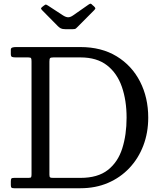

<svg xmlns="http://www.w3.org/2000/svg" viewBox="-20 -1000 862 1020"><path d="M37.5 -17C37.5 -10 38.6 -5.4 40.8 -3.2C42.9 -1.1 47.7 0 55 0H407.5C460.8 0 509.5 -9.4 553.5 -28.2C597.5 -47.1 635.5 -73.5 667.5 -107.5C699.5 -141.5 724.2 -181.2 741.5 -226.8C758.8 -272.2 767.5 -321.7 767.5 -375C767.5 -446 753 -509.8 724 -566.5C695 -623.2 653.6 -667.9 599.8 -700.8C545.9 -733.6 481.8 -750 407.5 -750H65C57.3 -750 50.8 -749.2 45.5 -747.5C40.2 -745.8 37.5 -741.8 37.5 -735.5V-713C37.5 -704.3 39.7 -699.2 44 -697.5C48.3 -695.8 55.7 -695 66 -695H130C138.7 -695 143.8 -693.5 145.2 -690.5C146.8 -687.5 147.5 -681.7 147.5 -673V-75C147.5 -67.3 146.8 -62.1 145.5 -59.2C144.2 -56.4 139.7 -55 132 -55H55C47.3 -55 42.5 -53.8 40.5 -51.5C38.5 -49.2 37.5 -44 37.5 -36ZM263 -55C254.7 -55 249.2 -55.8 246.5 -57.5C243.8 -59.2 242.5 -64 242.5 -72V-673C242.5 -682.7 243.8 -688.8 246.2 -691.2C248.8 -693.8 254.7 -695 264 -695H407.5C465.5 -695 512.5 -681 548.5 -653C584.5 -625 610.8 -586.8 627.5 -538.5C644.2 -490.2 652.5 -435.7 652.5 -375C652.5 -314.3 644.8 -259.8 629.5 -211.5C614.2 -163.2 588.7 -125 553 -97C517.3 -69 468.8 -55 407.5 -55ZM288 -860.5C292.7 -855.8 297.8 -852.1 303.2 -849.2C308.8 -846.4 316.7 -845 327 -845H367C375 -845 380.2 -846.1 382.8 -848.2C385.2 -850.4 388.3 -853.3 392 -857L480.5 -946C485.2 -950.7 487.1 -954.3 486.2 -957C485.4 -959.7 482.7 -963.2 478 -967.5L473 -971.5C468.7 -976.2 465.2 -979 462.8 -980C460.2 -981 456.3 -979.7 451 -976L368 -918C358.3 -911.3 349.6 -908.1 341.8 -908.2C333.9 -908.4 325 -911.7 315 -918L237 -969C231.3 -972.7 227.2 -974.8 224.8 -975.5C222.2 -976.2 218.3 -974.3 213 -970L204 -963C199.3 -959.3 197.4 -956.2 198.2 -953.8C199.1 -951.2 201.7 -947.8 206 -943.5Z"/></svg>

Font: Besley*
Style: Regular
Weight: 400
Designer: Owen Earl
Foundry: indestructible type*
Version: Version 3.000; ttfautohint (v1.8.3)